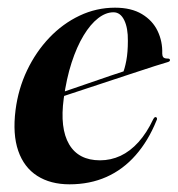

<svg xmlns="http://www.w3.org/2000/svg" viewBox="-20 -471 463 500"><path d="M83.5 -210.5Q83.5 -210.5 101.5 -216.8Q119.5 -223 148.2 -232.8Q177 -242.5 208.5 -253.5Q240 -264.5 267.5 -273.8Q295 -283 310.5 -288L299 -278Q305 -292 309 -313.5Q313 -335 313 -364.5Q313.5 -398 303.5 -418.5Q293.5 -439 275.5 -439Q255.5 -439 235.5 -423.5Q215.5 -408 197.8 -378.8Q180 -349.5 166.5 -308Q153 -266.5 146 -214.5Q135.5 -137 160 -95.2Q184.5 -53.5 240.5 -53.5Q268.5 -53.5 293.8 -65.2Q319 -77 340.5 -100.8Q362 -124.5 379 -160.5Q381 -164 382.5 -165.2Q384 -166.5 386 -166Q388 -165.5 388.8 -163Q389.5 -160.5 387.5 -157Q366 -104 333.2 -66.8Q300.5 -29.5 257.2 -10.2Q214 9 161 9Q111.5 9 77 -13Q42.5 -35 27.5 -78.2Q12.5 -121.5 20.5 -184.5Q27.5 -239.5 50.5 -287.8Q73.5 -336 108.5 -372.8Q143.5 -409.5 187.2 -430.2Q231 -451 279.5 -451Q322 -451 349.8 -434.2Q377.5 -417.5 390.5 -390.2Q403.5 -363 402.5 -331.5Q402.5 -325.5 405.2 -322Q408 -318.5 416.5 -318.5Q420 -318.5 421.2 -317.5Q422.5 -316.5 422.5 -315Q423 -313.5 421.8 -312Q420.5 -310.5 417.5 -309.5Q410 -307.5 383.2 -299Q356.5 -290.5 319 -278Q281.5 -265.5 241 -252.2Q200.5 -239 165.2 -227.2Q130 -215.5 108.2 -208.2Q86.5 -201 86.5 -201Z"/></svg>

Font: Fraunces 120pt SemiBold
Style: Italic
Weight: 600
Italic angle: -16°
Version: Version 1.000;[b76b70a41]